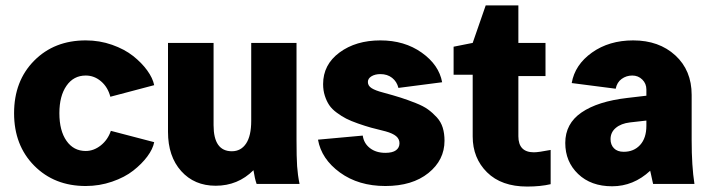

<svg xmlns="http://www.w3.org/2000/svg" viewBox="-20 -682 2634 712"><path d="M32.2 -262.2Q32.2 -381.8 106.7 -457Q181.2 -532.2 297.9 -532.2Q349.1 -532.2 395.5 -515.9Q441.9 -499.5 473.6 -474.4Q505.4 -449.2 525.9 -420.9Q546.4 -392.6 551.8 -366.2L389.2 -323.2Q379.9 -358.9 354.7 -380.4Q329.6 -401.9 297.9 -401.9Q252.9 -401.9 226.6 -364Q200.2 -326.2 200.2 -262.2Q200.2 -197.3 226.6 -159.7Q252.9 -122.1 297.9 -122.1Q327.6 -122.1 353.8 -142.8Q379.9 -163.6 391.1 -196.8L551.8 -154.8Q546.9 -129.4 526.4 -101.8Q505.9 -74.2 474.1 -49.3Q442.4 -24.4 395.5 -8.3Q348.6 7.8 297.9 7.8Q181.6 7.8 106.9 -67.6Q32.2 -143.1 32.2 -262.2Z M1090.8 0H931.6Q924.8 -19 919.9 -50.8Q862.3 6.8 779.8 6.8Q700.7 6.8 651.9 -47.6Q603 -102.1 603 -192.9V-522.9H772V-217.8Q772 -121.1 839.8 -121.1Q873.5 -121.1 892.6 -149.7Q911.6 -178.2 911.6 -233.9V-522.9H1079.6V-163.1Q1079.6 -98.6 1081.8 -65.9Q1084 -33.2 1090.8 0Z M1390.6 -532.2Q1480 -532.2 1543.9 -486.8Q1607.9 -441.4 1619.6 -377L1457.5 -356Q1451.7 -379.4 1434.1 -393.3Q1416.5 -407.2 1390.6 -407.2Q1371.1 -407.2 1357.7 -399.2Q1344.2 -391.1 1344.2 -377.9Q1344.2 -363.8 1358.2 -355Q1372.1 -346.2 1400.4 -338.9Q1440.4 -328.1 1466.3 -319.8Q1492.2 -311.5 1521.2 -300Q1550.3 -288.6 1567.6 -275.9Q1585 -263.2 1600.1 -246.6Q1615.2 -230 1621.8 -208.5Q1628.4 -187 1628.4 -160.2Q1628.4 -88.4 1568.6 -40.3Q1508.8 7.8 1409.2 7.8Q1309.6 7.8 1240.7 -42.2Q1171.9 -92.3 1159.2 -164.1L1325.2 -179.2Q1329.1 -150.4 1351.8 -132.8Q1374.5 -115.2 1409.2 -115.2Q1435.5 -115.2 1448.5 -124.8Q1461.4 -134.3 1461.4 -150.9Q1461.4 -166.5 1449 -177Q1436.5 -187.5 1410.2 -194.8Q1377.4 -202.6 1355.7 -208.7Q1334 -214.8 1307.4 -224.1Q1280.8 -233.4 1263.7 -242.2Q1246.6 -251 1228.8 -264.2Q1210.9 -277.3 1200.9 -292.2Q1190.9 -307.1 1184.6 -326.9Q1178.2 -346.7 1178.2 -370.1Q1178.2 -442.4 1239 -487.3Q1299.8 -532.2 1390.6 -532.2Z M1732.9 -175.8V-404.8H1662.1V-508.8L1732.9 -522.9L1781.2 -662.1H1902.3V-522.9H2002.9V-399.9H1902.3V-176.8Q1902.3 -117.2 1960 -117.2Q1976.6 -117.2 2022 -126V1Q1984.4 9.8 1935.1 9.8Q1839.4 9.8 1786.1 -43Q1732.9 -95.7 1732.9 -175.8Z M2555.2 0H2401.9Q2401.9 0.5 2399.2 -12Q2396.5 -24.4 2393.8 -36.9Q2391.1 -49.3 2391.1 -48.8Q2329.1 8.8 2250 8.8Q2171.4 8.8 2123.8 -36.9Q2076.2 -82.5 2076.2 -151.9Q2076.2 -223.6 2136.5 -264.9Q2196.8 -306.2 2306.2 -318.8L2377 -327.1V-350.1Q2377 -372.1 2361.8 -387Q2346.7 -401.9 2324.7 -401.9Q2302.7 -401.9 2285.4 -389.4Q2268.1 -377 2263.2 -353L2100.1 -374Q2111.8 -441.9 2175.3 -487.1Q2238.8 -532.2 2328.1 -532.2Q2423.8 -532.2 2484.4 -476.6Q2544.9 -420.9 2544.9 -330.1V-162.1Q2544.9 -65.9 2555.2 0ZM2293 -119.1Q2330.6 -119.1 2353.8 -144.5Q2377 -169.9 2377 -215.8V-234.9L2315.9 -228Q2283.2 -224.1 2263.7 -207.8Q2244.1 -191.4 2244.1 -166Q2244.1 -145 2256.8 -132.1Q2269.5 -119.1 2293 -119.1Z"/></svg>

Font: LT Superior Black
Style: Regular
Weight: 900
Designer: Daniel Lyons
Foundry: LyonsType
Version: Version 2.005